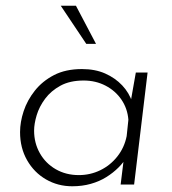

<svg xmlns="http://www.w3.org/2000/svg" viewBox="-20 -644 601 670"><path d="M232 6Q182 6 140.5 -18Q99 -42 74.5 -85Q50 -128 50 -183Q50 -218 62.5 -256Q75 -294 101.5 -327.5Q128 -361 168.5 -382Q209 -403 266 -403Q312 -403 347 -387.5Q382 -372 406.5 -346Q431 -320 442 -286L433 -272L454 -391H495L448 0H401L415 -114L422 -96Q412 -78 393.5 -59.5Q375 -41 351 -26Q327 -11 297 -2.5Q267 6 232 6ZM255 -33Q295 -33 330 -50Q365 -67 389.5 -98Q414 -129 422 -169L428 -226Q425 -265 404 -296Q383 -327 348.5 -345Q314 -363 272 -363Q224 -363 191 -345Q158 -327 137.5 -299.5Q117 -272 108 -242Q99 -212 99 -188Q99 -145 119 -109.5Q139 -74 174.5 -53.5Q210 -33 255 -33ZM245 -624 315 -491H281L192 -624Z"/></svg>

Font: Josefin Sans Thin Light
Style: Italic
Weight: 300
Italic angle: -7°
Version: Version 2.000